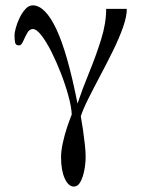

<svg xmlns="http://www.w3.org/2000/svg" viewBox="-20 -480 533 717"><path d="M269.5 -93.3Q287.6 -147.5 312.7 -208.7Q337.9 -270 357.2 -331.3Q376.5 -392.6 376.5 -446.8H453.6Q453.6 -418 439 -377Q424.3 -335.9 401.6 -289.8Q378.9 -243.7 354.5 -197.8Q330.1 -151.9 310.3 -112.3Q290.5 -72.8 281.7 -45.9Q285.6 -24.4 289.8 3.9Q293.9 32.2 296.9 59.3Q299.8 86.4 299.8 105.5Q299.8 130.9 294.7 156.7Q289.6 182.6 280 199.7Q270.5 216.8 256.3 216.8Q235.4 216.8 221.7 186.3Q208 155.8 208 107.4Q208 84 214.4 54.4Q220.7 24.9 230.2 -3.7Q239.7 -32.2 248 -52.7Q246.6 -81.1 235.6 -121.6Q224.6 -162.1 207.8 -205.6Q190.9 -249 171.9 -286.9Q152.8 -324.7 134.5 -348.1Q116.2 -371.6 103 -371.6Q89.8 -371.6 81.5 -356.4Q73.2 -341.3 66.4 -325.9Q59.6 -310.5 51.3 -310.5Q38.6 -310.5 36.4 -321Q34.2 -331.5 34.2 -349.1Q34.2 -357.9 39.1 -376Q43.9 -394 53.2 -413.3Q62.5 -432.6 75 -446.3Q87.4 -460 102.1 -460Q148.4 -460 190.2 -371.8Q231.9 -283.7 269.5 -93.3Z"/></svg>

Font: Charis
Style: Bold
Weight: 700
Designer: Walt Agee, Miriam Martin, Annie Olsen, Victor Gaultney, Lorna Priest, Alan Ward, Bob Hallissy, Martin Hosken, Sharon Cor
Foundry: SIL Global
Version: Version 7.000